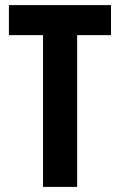

<svg xmlns="http://www.w3.org/2000/svg" viewBox="-20 -734 471 754"><path d="M283 0V-596H416V-714H15V-596H149V0Z"/></svg>

Font: Noto Sans Kannada ExtraCondensed
Style: Bold
Weight: 700
Width: 2
Designer: Jelle Bosma - Monotype Design Team
Foundry: Monotype Imaging Inc.
Version: Version 2.005